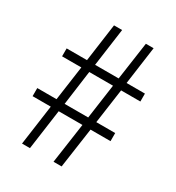

<svg xmlns="http://www.w3.org/2000/svg" viewBox="-172 -819 847 924"><g transform="rotate(30 251.5 -357.0)"><path d="M376 -460 349 -268H454V-223H343L311 0H266L298 -223H166L135 0H91L122 -223H21V-268H128L155 -460H48V-504H161L190 -714H235L206 -504H337L367 -714H410L381 -504H483V-460ZM173 -268H304L331 -460H199Z"/></g></svg>

Font: Noto Sans Lao Looped Condensed Light
Style: Regular
Weight: 300
Width: 3
Designer: Mark Frömberg, Ben Mitchell
Foundry: The Fontpad Ltd
Version: Version 1.002; ttfautohint (v1.8.4.7-5d5b)